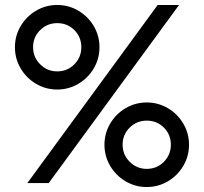

<svg xmlns="http://www.w3.org/2000/svg" viewBox="-20 -736 820 772"><path d="M614 -716H700L176 0H90ZM400 -154Q400 -200 423 -239Q446 -278 485 -301Q524 -324 570 -324Q616 -324 655 -301Q694 -278 717 -239Q740 -200 740 -154Q740 -108 717 -69Q694 -30 655 -7Q616 16 570 16Q524 16 485 -7Q446 -30 423 -69Q400 -108 400 -154ZM667 -154Q667 -195 639 -223Q611 -251 570 -251Q530 -251 501.5 -223Q473 -195 473 -154Q473 -114 501.5 -85.5Q530 -57 570 -57Q611 -57 639 -85.5Q667 -114 667 -154ZM40 -546Q40 -592 63 -631Q86 -670 125 -693Q164 -716 210 -716Q256 -716 295 -693Q334 -670 357 -631Q380 -592 380 -546Q380 -500 357 -461Q334 -422 295 -399Q256 -376 210 -376Q164 -376 125 -399Q86 -422 63 -461Q40 -500 40 -546ZM307 -546Q307 -587 279 -615Q251 -643 210 -643Q170 -643 141.5 -615Q113 -587 113 -546Q113 -506 141.5 -477.5Q170 -449 210 -449Q251 -449 279 -477.5Q307 -506 307 -546Z"/></svg>

Font: Uncut Sans Variable
Style: Regular
Weight: 400
Designer: Kasper Nordkvist
Foundry: UNCUT.wtf
Version: Version 1.303;Glyphs 3.1.2 (3151)